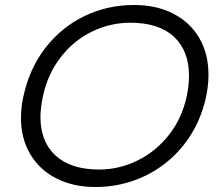

<svg xmlns="http://www.w3.org/2000/svg" viewBox="-20 -734 872 769"><path d="M64 -262Q64 -306 74 -349Q98 -460 162 -542.5Q226 -625 318 -669.5Q410 -714 517 -714Q606 -714 673.5 -679.5Q741 -645 778 -582Q815 -519 815 -434Q815 -394 806 -349Q783 -240 719 -157.5Q655 -75 562 -30Q469 15 362 15Q274 15 206.5 -19Q139 -53 101.5 -116Q64 -179 64 -262ZM728 -349Q737 -393 737 -430Q737 -531 676.5 -587Q616 -643 502 -643Q421 -643 347.5 -607Q274 -571 222.5 -504Q171 -437 152 -349Q142 -299 142 -266Q142 -166 203 -110.5Q264 -55 377 -55Q457 -55 530.5 -91Q604 -127 656.5 -193.5Q709 -260 728 -349Z"/></svg>

Font: Prompt Light
Style: Italic
Weight: 300
Italic angle: -12°
Designer: Katatrad Team
Foundry: CadsonDemak
Version: Version 1.000